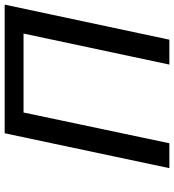

<svg xmlns="http://www.w3.org/2000/svg" viewBox="18 -752 735 810"><g transform="rotate(-90 385.0 -347.5)"><path d="M80.1 0 227.1 -693.8 228 -694.8H770L622.1 0H517.1L647.9 -615.2H314.9L185.1 0Z"/></g></svg>

Font: CMU Bright
Style: SemiBoldOblique
Weight: 600
Italic angle: -12°
Version: Version 0.7.0